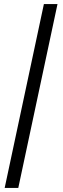

<svg xmlns="http://www.w3.org/2000/svg" viewBox="-20 -720 308 945"><path d="M3 205 196 -700H263L70 205Z"/></svg>

Font: Red Hat Display VF
Style: Italic
Weight: 300
Italic angle: -12°
Designer: Pentagram, MCKL
Foundry: Pentagram, MCKL
Version: Version 1.023